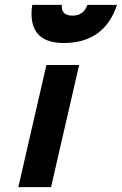

<svg xmlns="http://www.w3.org/2000/svg" viewBox="-20 -766 499 786"><path d="M55 0 170 -500H304L189 0ZM233 -739Q233 -702 277.5 -702Q322 -702 338 -746H459Q407 -590 241 -590Q109 -590 109 -710Q109 -727 112 -746H233Q233 -742 233 -739Z"/></svg>

Font: Titillium Web
Style: Bold Italic
Weight: 700
Italic angle: -13°
Version: Version 1.001;PS 57.000;hotconv 1.0.70;makeotf.lib2.5.55311